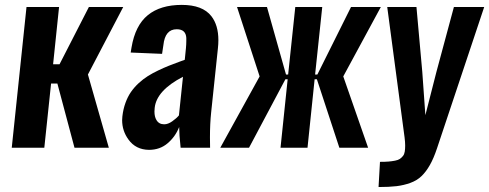

<svg xmlns="http://www.w3.org/2000/svg" viewBox="-20 -607 2010 789"><path d="M28.3 0 88.9 -578.1H222.7L198.2 -342.8H224.6L345.2 -578.1H486.3L341.3 -300.8L427.2 0H286.1L215.8 -263.7H189.9L162.1 0Z M592.3 8.8Q538.1 8.3 507.8 -33.7Q481.9 -69.3 481.9 -113.3Q481.9 -121.1 482.9 -128.9Q486.3 -158.7 495.6 -184.3Q504.9 -210 518.3 -229.2Q531.7 -248.5 550 -265.4Q568.4 -282.2 587.4 -294.2Q606.4 -306.2 629.9 -317.4Q653.3 -328.6 674.1 -336.9Q694.8 -345.2 719.2 -354Q732.4 -358.9 739.3 -361.3L744.1 -409.2Q745.6 -425.3 745.6 -438.5Q745.6 -445.3 745.6 -451.2Q744.6 -468.8 734.9 -477.8Q725.1 -486.8 706.1 -486.8Q658.2 -486.8 651.4 -421.4L646 -385.7L517.1 -391.1Q517.6 -394 518.8 -401.9Q520 -409.7 520.5 -412.1Q535.6 -502.4 587.4 -544.7Q639.2 -586.9 727.1 -586.9Q812.5 -586.9 848.6 -540.5Q877.4 -503.4 877.4 -441.9Q877.4 -426.3 875.5 -408.7L847.7 -145Q842.8 -99.1 842.8 -42Q842.8 -21.5 843.3 0H722.2Q716.3 -55.2 716.3 -85Q700.7 -45.4 668.9 -18.3Q637.2 8.8 592.3 8.8ZM654.8 -96.2Q670.4 -96.2 687.7 -108.4Q705.1 -120.6 715.3 -132.8L731.9 -291.5Q623.5 -235.4 615.7 -164.1Q614.7 -156.2 614.7 -148.9Q614.7 -127.4 622.6 -114.3Q632.8 -96.2 654.8 -96.2Z M885.3 0 1046.9 -293 954.1 -578.1H1077.1L1155.3 -300.8H1164.1L1193.4 -578.1H1304.2L1274.9 -300.8H1284.2L1422.4 -578.1H1544.9L1390.6 -293L1492.7 0H1374.5L1282.2 -281.2H1272.9L1243.7 0H1132.8L1162.1 -281.2H1152.8L1003.4 0Z M1535.6 161.6 1541.5 58.1Q1562.5 58.1 1576.7 56.9Q1590.8 55.7 1603.5 53.2Q1616.2 50.8 1623.3 45.9Q1630.4 41 1636 33.9Q1641.6 26.9 1643.3 15.9Q1645 4.9 1645 -9Q1645 -22.9 1642.6 -42L1571.3 -578.1H1691.4L1715.3 -312L1728 -133.8L1773.4 -311.5L1845.2 -578.1H1969.7L1775.9 2.4Q1762.2 43.5 1746.6 71Q1731 98.6 1712.2 116.7Q1693.4 134.8 1666.5 144.5Q1639.6 154.3 1609.6 158Q1579.6 161.6 1535.6 161.6Z"/></svg>

Font: Oswald
Style: Medium
Weight: 500
Designer: Vernon Adams
Foundry: Vernon Adams
Version: 3.0; ttfautohint (v0.94.23-7a4d-dirty) -l 8 -r 50 -G 150 -x 